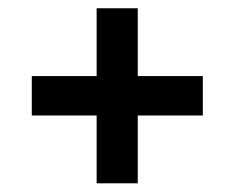

<svg xmlns="http://www.w3.org/2000/svg" viewBox="-20 -606 553 453"><path d="M208 -173.5V-333.5H55V-426.5H208V-586.5H305V-426.5H458.5V-333.5H305V-173.5Z"/></svg>

Font: Encode Sans Condensed SemiBold
Style: Regular
Weight: 600
Width: 3
Designer: Multiple Designers
Foundry: Impallari Type
Version: Version 3.000; ttfautohint (v1.8.3) -l 8 -r 50 -G 200 -x 14 